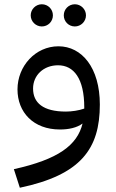

<svg xmlns="http://www.w3.org/2000/svg" viewBox="-20 -607 543 900"><path d="M73 273C359 213 448 91 448 -117C448 -289 364 -390 254 -390C146 -390 62 -297 62 -188C62 -81 136 0 261 0C302 0 340 -8 367 -28C342 74 253 140 45 186ZM252 -301C326 -301 375 -239 375 -103V-98C350 -89 316 -84 289 -84C182 -84 135 -125 135 -192C135 -254 184 -301 252 -301ZM331 -483C359 -483 383 -506 383 -535C383 -564 359 -587 331 -587C302 -587 279 -564 279 -535C279 -506 302 -483 331 -483ZM124 -535C124 -506 148 -483 176 -483C205 -483 228 -506 228 -535C228 -564 205 -587 176 -587C148 -587 124 -564 124 -535Z"/></svg>

Font: FiraGO Unicode
Style: Regular
Weight: 400
Designer: bBox Type
Foundry: bBox Type GmbH
Version: Version 1.001;PS 001.001;hotconv 1.0.88;makeotf.lib2.5.64775